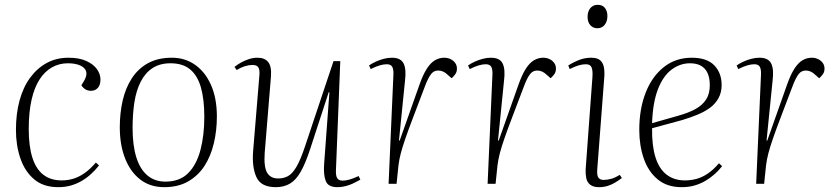

<svg xmlns="http://www.w3.org/2000/svg" viewBox="-20 -761 3461 795"><path d="M264 -522Q308 -522 337.5 -508.5Q367 -495 381.5 -474.5Q396 -454 396 -432Q396 -409 385 -397Q374 -385 357 -385Q343 -385 333 -391.5Q323 -398 317 -408L328 -426Q341 -448 337 -464Q333 -480 313 -489.5Q293 -499 261 -499Q225 -499 195 -482Q165 -465 143.5 -431.5Q122 -398 110.5 -347Q99 -296 99 -226Q99 -156 114 -108.5Q129 -61 159.5 -37.5Q190 -14 235 -14Q260 -14 283.5 -21Q307 -28 330.5 -44.5Q354 -61 377 -88L390 -76Q375 -57 357 -40.5Q339 -24 318.5 -12Q298 0 274 7Q250 14 221 14Q160 14 121.5 -18.5Q83 -51 64.5 -105Q46 -159 46 -223Q46 -290 61 -345Q76 -400 105 -439.5Q134 -479 174 -500.5Q214 -522 264 -522Z M660 14Q602 14 561 -17.5Q520 -49 498 -105Q476 -161 476 -234Q476 -293 488 -345Q500 -397 526 -437Q552 -477 593 -499.5Q634 -522 692 -522Q746 -522 788 -492.5Q830 -463 854 -408.5Q878 -354 878 -278Q878 -221 865.5 -168Q853 -115 827 -74.5Q801 -34 759.5 -10Q718 14 660 14ZM665 -9Q724 -9 759 -44Q794 -79 810 -140Q826 -201 826 -277Q826 -349 812 -398.5Q798 -448 767.5 -473.5Q737 -499 686 -499Q642 -499 611.5 -479Q581 -459 562.5 -422.5Q544 -386 536.5 -337.5Q529 -289 529 -231Q529 -159 544.5 -109.5Q560 -60 590.5 -34.5Q621 -9 665 -9Z M951 -484Q962 -493 977 -501.5Q992 -510 1010 -516Q1028 -522 1046 -522Q1076 -522 1090.5 -504Q1105 -486 1102 -445L1076 -128Q1072 -70 1086 -46Q1100 -22 1132 -22Q1154 -22 1172 -31.5Q1190 -41 1207 -69.5Q1224 -98 1243 -155L1361 -508H1389L1371 -56Q1370 -33 1376.5 -23Q1383 -13 1399 -13Q1411 -13 1427 -17.5Q1443 -22 1465 -32L1472 -17Q1462 -12 1451 -6Q1440 0 1427.5 4.5Q1415 9 1402.5 11.5Q1390 14 1377 14Q1339 14 1329 -11Q1319 -36 1322 -81L1344 -379H1341L1264 -143Q1245 -85 1225.5 -50.5Q1206 -16 1181 -1Q1156 14 1122 14Q1061 14 1042 -27Q1023 -68 1028 -134L1054 -449Q1056 -471 1050 -481.5Q1044 -492 1026 -492Q1010 -492 994 -487Q978 -482 960 -471Z M1609 -452Q1610 -474 1604 -484.5Q1598 -495 1581 -495Q1569 -495 1553 -490.5Q1537 -486 1515 -475L1508 -490Q1521 -499 1536.5 -506Q1552 -513 1569 -517.5Q1586 -522 1603 -522Q1639 -522 1651 -498.5Q1663 -475 1657 -427L1632 -179H1635L1716 -408Q1731 -451 1747 -476Q1763 -501 1781 -511.5Q1799 -522 1819 -522Q1834 -522 1846 -516Q1858 -510 1865 -500Q1872 -490 1872 -477Q1872 -463 1865 -453.5Q1858 -444 1850 -437L1834 -451Q1825 -460 1815 -464.5Q1805 -469 1795 -469Q1787 -469 1779.5 -466Q1772 -463 1765.5 -455Q1759 -447 1752 -433Q1745 -419 1737 -397Q1709 -323 1689.5 -272Q1670 -221 1658 -186Q1646 -151 1639.5 -126Q1633 -101 1630 -77L1622 0H1589Z M2019 -452Q2020 -474 2014 -484.5Q2008 -495 1991 -495Q1979 -495 1963 -490.5Q1947 -486 1925 -475L1918 -490Q1931 -499 1946.5 -506Q1962 -513 1979 -517.5Q1996 -522 2013 -522Q2049 -522 2061 -498.5Q2073 -475 2067 -427L2042 -179H2045L2126 -408Q2141 -451 2157 -476Q2173 -501 2191 -511.5Q2209 -522 2229 -522Q2244 -522 2256 -516Q2268 -510 2275 -500Q2282 -490 2282 -477Q2282 -463 2275 -453.5Q2268 -444 2260 -437L2244 -451Q2235 -460 2225 -464.5Q2215 -469 2205 -469Q2197 -469 2189.5 -466Q2182 -463 2175.5 -455Q2169 -447 2162 -433Q2155 -419 2147 -397Q2119 -323 2099.5 -272Q2080 -221 2068 -186Q2056 -151 2049.5 -126Q2043 -101 2040 -77L2032 0H1999Z M2433 -441Q2435 -469 2429.5 -482Q2424 -495 2406 -495Q2392 -495 2376.5 -490.5Q2361 -486 2339 -475L2333 -490Q2357 -505 2380 -513.5Q2403 -522 2428 -522Q2453 -522 2465 -511.5Q2477 -501 2480.5 -482.5Q2484 -464 2482 -440L2453 -60Q2451 -34 2458 -25Q2465 -16 2479 -16Q2494 -16 2510.5 -20.5Q2527 -25 2546 -37L2555 -24Q2542 -14 2527 -5Q2512 4 2495.5 9Q2479 14 2460 14Q2437 14 2424 4Q2411 -6 2407.5 -23.5Q2404 -41 2405 -61ZM2413 -691Q2413 -714 2424.5 -727.5Q2436 -741 2454 -741Q2468 -741 2476.5 -735.5Q2485 -730 2490 -719.5Q2495 -709 2495 -694Q2495 -673 2484 -658.5Q2473 -644 2453 -644Q2436 -644 2424.5 -656.5Q2413 -669 2413 -691Z M2844 -522Q2907 -522 2937.5 -490.5Q2968 -459 2968 -409Q2968 -378 2955 -354.5Q2942 -331 2919.5 -314.5Q2897 -298 2867.5 -286Q2838 -274 2805 -264L2680 -230Q2679 -158 2694 -110Q2709 -62 2740 -38Q2771 -14 2816 -14Q2841 -14 2864.5 -20.5Q2888 -27 2911 -42.5Q2934 -58 2957 -85L2970 -73Q2956 -55 2938.5 -39.5Q2921 -24 2900.5 -12Q2880 0 2856 7Q2832 14 2802 14Q2742 14 2703 -18.5Q2664 -51 2645.5 -105Q2627 -159 2627 -223Q2627 -310 2653.5 -377.5Q2680 -445 2729 -483.5Q2778 -522 2844 -522ZM2919 -408Q2919 -439 2909.5 -459Q2900 -479 2882 -489Q2864 -499 2837 -499Q2796 -499 2761 -473Q2726 -447 2704.5 -392Q2683 -337 2680 -251L2789 -282Q2832 -294 2860.5 -310Q2889 -326 2904 -349.5Q2919 -373 2919 -408Z M3131 -452Q3132 -474 3126 -484.5Q3120 -495 3103 -495Q3091 -495 3075 -490.5Q3059 -486 3037 -475L3030 -490Q3043 -499 3058.5 -506Q3074 -513 3091 -517.5Q3108 -522 3125 -522Q3161 -522 3173 -498.5Q3185 -475 3179 -427L3154 -179H3157L3238 -408Q3253 -451 3269 -476Q3285 -501 3303 -511.5Q3321 -522 3341 -522Q3356 -522 3368 -516Q3380 -510 3387 -500Q3394 -490 3394 -477Q3394 -463 3387 -453.5Q3380 -444 3372 -437L3356 -451Q3347 -460 3337 -464.5Q3327 -469 3317 -469Q3309 -469 3301.5 -466Q3294 -463 3287.5 -455Q3281 -447 3274 -433Q3267 -419 3259 -397Q3231 -323 3211.5 -272Q3192 -221 3180 -186Q3168 -151 3161.5 -126Q3155 -101 3152 -77L3144 0H3111Z"/></svg>

Font: Literata 60pt ExtraLight
Style: Italic
Weight: 250
Italic angle: -2°
Designer: Latin by Veronika Burian and Jose Scaglione. Greek by Irene Vlachou. Cyrillic by Vera Evstafieva
Foundry: TypeTogether
Version: Version 3.103;gftools[0.9.29]